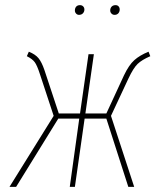

<svg xmlns="http://www.w3.org/2000/svg" viewBox="-20 -731 631 751"><path d="M289.1 -672.9Q282.2 -672.9 277.6 -678Q272.9 -683.1 272.9 -689.9Q272.9 -699.2 278.1 -705.1Q283.2 -710.9 293 -710.9Q300.3 -710.9 305.2 -706.1Q310.1 -701.2 310.1 -693.8Q310.1 -685.1 304.4 -679Q298.8 -672.9 289.1 -672.9ZM428.2 -672.9Q420.9 -672.9 416 -678Q411.1 -683.1 411.1 -689.9Q411.1 -699.2 416.7 -705.1Q422.4 -710.9 432.1 -710.9Q439.5 -710.9 443.8 -706.1Q448.2 -701.2 448.2 -693.8Q448.2 -685.1 442.9 -679Q437.5 -672.9 428.2 -672.9ZM561 -528.8 567.9 -511.2Q535.2 -497.1 518.3 -481Q501.5 -464.8 481.9 -422.9L414.1 -277.8L504.9 0H481.9L396 -267.1H311L272.9 0H252.9L290 -267.1H208L43 0H17.1L189.9 -277.8L136.2 -440.9Q125 -475.6 115.7 -488Q106.4 -500.5 85 -511.2L92.8 -528.8Q118.2 -518.6 130.6 -503.4Q143.1 -488.3 153.8 -457L210 -287.1H293L326.2 -519H347.2L314 -287.1H396L464.8 -436Q484.4 -477.1 505.4 -495.8Q526.4 -514.6 561 -528.8Z"/></svg>

Font: Fira Sans Compressed Thin
Style: Italic
Weight: 100
Width: 3
Italic angle: -8°
Designer: Carrois Corporate & Edenspiekermann AG
Foundry: Carrois Corporate GbR & Edenspiekermann AG
Version: Version 4.203;PS 004.203;hotconv 1.0.88;makeotf.lib2.5.64775